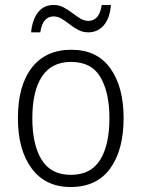

<svg xmlns="http://www.w3.org/2000/svg" viewBox="-20 -742 569 772"><path d="M477 -267Q477 -139 423 -64.5Q369 10 264 10Q163 10 107.5 -64.5Q52 -139 52 -267Q52 -398 108 -470Q164 -542 267 -542Q370 -542 423.5 -467.5Q477 -393 477 -267ZM110 -267Q110 -160 147.5 -99.5Q185 -39 265 -39Q345 -39 382.5 -99Q420 -159 420 -267Q420 -370 384 -431.5Q348 -493 266 -493Q187 -493 148.5 -434Q110 -375 110 -267ZM105 -612Q110 -663 133 -692.5Q156 -722 196 -722Q218 -722 236.5 -712Q255 -702 271 -689.5Q287 -677 303 -667.5Q319 -658 336 -658Q356 -658 370 -673Q384 -688 389 -722H426Q422 -669 397.5 -640.5Q373 -612 335 -612Q313 -612 295 -621.5Q277 -631 260.5 -644Q244 -657 228 -666.5Q212 -676 195 -676Q175 -676 161 -661Q147 -646 142 -612Z"/></svg>

Font: Noto Sans Kannada SemiCondensed Light
Style: Regular
Weight: 300
Width: 4
Designer: Jelle Bosma - Monotype Design Team
Foundry: Monotype Imaging Inc.
Version: Version 2.005; ttfautohint (v1.8.4.7-5d5b)